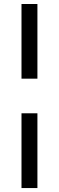

<svg xmlns="http://www.w3.org/2000/svg" viewBox="-20 -745 300 977"><path d="M170.4 -724.6V-344.7H89.4V-724.6ZM170.4 -168.5V211.9H89.4V-168.5Z"/></svg>

Font: Arimo
Style: Regular
Weight: 400
Designer: Steve Matteson
Foundry: Monotype Imaging Inc.
Version: Version 1.33